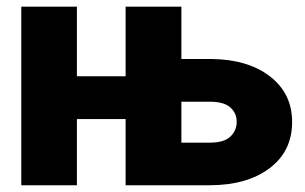

<svg xmlns="http://www.w3.org/2000/svg" viewBox="-20 -548 901 568"><path d="M207.5 -322.3H351.6V-528.3H516.6V-373.5H606Q714.4 -372.1 779.3 -321.5Q844.2 -271 844.2 -187Q844.2 -101.1 778.1 -50.8Q711.9 -0.5 602.1 0H351.6V-195.8H207.5V0H43V-528.3H207.5ZM516.6 -247.1V-126H600.6Q642.6 -126 661.4 -143.8Q680.2 -161.6 680.2 -188Q680.2 -213.4 661.4 -230.2Q642.6 -247.1 600.6 -247.1Z"/></svg>

Font: Roboto Black
Style: Regular
Weight: 900
Designer: Google
Version: Version 2.134; 2016